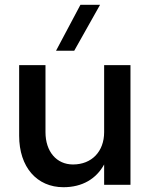

<svg xmlns="http://www.w3.org/2000/svg" viewBox="-20 -772 635 802"><path d="M170 -220V-500H60V-205C60 -74 134 10 245 10C324 10 382 -25 415 -85V0H525V-500H415V-220C415 -139 363 -85 285 -85C216 -85 170 -139 170 -220ZM214 -560H290L398 -752H316Z"/></svg>

Font: Goli Medium
Style: Regular
Weight: 500
Designer: jaikishan Patel
Foundry: MagicType
Version: Version 1.000;Glyphs 3.2 (3242)